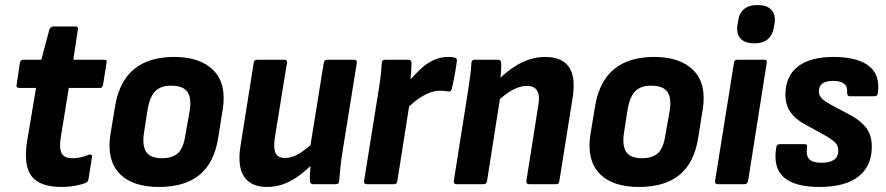

<svg xmlns="http://www.w3.org/2000/svg" viewBox="-20 -731 3516 762"><path d="M225 11Q138 11 105.5 -31.5Q73 -74 87 -167L123 -382H57Q43 -382 46 -395L59 -482Q62 -494 72 -494H144L176 -614Q182 -626 192 -626H280Q292 -626 289 -613L271 -494H392Q406 -494 403 -482L389 -395Q387 -382 377 -382H253L220 -178Q215 -138 226 -120.5Q237 -103 267 -103Q284 -103 300 -106.5Q316 -110 333 -117Q339 -119 342.5 -116.5Q346 -114 345 -107L331 -19Q330 -9 318 -4Q298 3 274.5 7Q251 11 225 11Z M611 11Q504 11 453.5 -43Q403 -97 418 -196L437 -311Q470 -505 671 -505Q776 -505 828 -451Q880 -397 864 -297L846 -185Q831 -86 772.5 -37.5Q714 11 611 11ZM622 -103Q666 -103 687.5 -124.5Q709 -146 716 -197L733 -292Q741 -344 723 -367.5Q705 -391 660 -391Q618 -391 596.5 -369.5Q575 -348 566 -298L551 -201Q544 -151 561 -127Q578 -103 622 -103Z M1039 11Q976 11 948.5 -30.5Q921 -72 935 -155L987 -482Q989 -494 1000 -494H1107Q1121 -494 1119 -482L1070 -180Q1065 -140 1074.5 -122Q1084 -104 1112 -104Q1140 -104 1170 -123Q1200 -142 1233 -174L1229 -89Q1203 -62 1173.5 -39Q1144 -16 1111 -2.5Q1078 11 1039 11ZM1223 0Q1211 0 1210 -13Q1209 -30 1210.5 -50.5Q1212 -71 1215 -91L1210 -141L1265 -482Q1267 -494 1278 -494H1385Q1398 -494 1396 -481L1339 -127Q1334 -96 1331 -67.5Q1328 -39 1326 -13Q1326 0 1313 0Z M1437 0Q1423 0 1425 -13L1482 -369Q1487 -399 1490.5 -427.5Q1494 -456 1495 -481Q1496 -494 1508 -494H1600Q1612 -494 1613 -483Q1613 -465 1611.5 -443.5Q1610 -422 1608 -402L1610 -349L1557 -13Q1555 0 1544 0ZM1591 -295 1600 -406Q1624 -433 1648 -456Q1672 -479 1700 -492Q1728 -505 1758 -505Q1777 -505 1786 -502Q1791 -500 1792.5 -496.5Q1794 -493 1793 -487Q1790 -463 1784.5 -433.5Q1779 -404 1773 -378Q1769 -366 1759 -368Q1752 -369 1744.5 -370Q1737 -371 1726 -371Q1705 -371 1682.5 -362Q1660 -353 1636.5 -336Q1613 -319 1591 -295Z M2080 0Q2068 0 2069 -13L2117 -317Q2129 -390 2071 -390Q2044 -390 2013.5 -373.5Q1983 -357 1947 -322L1950 -407Q1998 -456 2046 -480.5Q2094 -505 2143 -505Q2211 -505 2238.5 -464.5Q2266 -424 2252 -339L2200 -13Q2199 0 2188 0ZM1793 0Q1779 0 1781 -13L1837 -367Q1842 -398 1846 -428.5Q1850 -459 1851 -481Q1852 -494 1864 -494H1956Q1968 -494 1969 -482Q1970 -467 1968 -443.5Q1966 -420 1964 -400L1967 -357L1913 -13Q1911 0 1900 0Z M2516 11Q2409 11 2358.5 -43Q2308 -97 2323 -196L2342 -311Q2375 -505 2576 -505Q2681 -505 2733 -451Q2785 -397 2769 -297L2751 -185Q2736 -86 2677.5 -37.5Q2619 11 2516 11ZM2527 -103Q2571 -103 2592.5 -124.5Q2614 -146 2621 -197L2638 -292Q2646 -344 2628 -367.5Q2610 -391 2565 -391Q2523 -391 2501.5 -369.5Q2480 -348 2471 -298L2456 -201Q2449 -151 2466 -127Q2483 -103 2527 -103Z M2830 0Q2816 0 2818 -13L2893 -482Q2895 -494 2906 -494H3012Q3026 -494 3023 -482L2949 -13Q2946 0 2936 0ZM2974 -559Q2938 -559 2920.5 -576.5Q2903 -594 2906 -627L2909 -644Q2912 -676 2931.5 -693.5Q2951 -711 2987 -711Q3022 -711 3040 -693.5Q3058 -676 3055 -644L3052 -627Q3048 -595 3029 -577Q3010 -559 2974 -559Z M3233 11Q3134 11 3090.5 -27.5Q3047 -66 3061 -147Q3063 -159 3075 -159H3173Q3185 -159 3183 -147Q3178 -113 3192 -99Q3206 -85 3240 -85Q3307 -85 3307 -133Q3307 -151 3297.5 -162Q3288 -173 3266 -187L3172 -239Q3134 -260 3115.5 -288.5Q3097 -317 3097 -355Q3097 -428 3146 -466.5Q3195 -505 3288 -505Q3382 -505 3428 -469.5Q3474 -434 3464 -362Q3463 -349 3451 -349H3353Q3342 -349 3342 -362Q3347 -410 3287 -410Q3230 -410 3230 -369Q3230 -353 3240.5 -341.5Q3251 -330 3275 -317L3361 -271Q3402 -247 3421 -219Q3440 -191 3440 -149Q3440 -72 3387 -30.5Q3334 11 3233 11Z"/></svg>

Font: Sofia Sans Semi Condensed ExtraBold
Style: Italic
Weight: 800
Italic angle: -9°
Version: Version 4.100